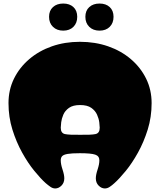

<svg xmlns="http://www.w3.org/2000/svg" viewBox="-20 -1050 904 1084"><path d="M292 14Q278 14 265 5Q252 -4 238 -16Q210 -41 174 -85Q138 -129 105 -188.5Q72 -248 50 -318.5Q28 -389 28 -468Q28 -543 59 -606Q90 -669 145 -716Q200 -763 273 -788.5Q346 -814 431 -814Q517 -814 590.5 -788.5Q664 -763 719 -716Q774 -669 805 -606Q836 -543 836 -468Q836 -389 814 -318.5Q792 -248 759 -188.5Q726 -129 690 -85Q654 -41 626 -16Q613 -4 599.5 5Q586 14 572 14Q553 14 537 -2Q521 -18 521 -43Q521 -63 531 -93Q541 -123 541 -145Q541 -169 517.5 -177Q494 -185 431 -185Q385 -185 362 -181Q339 -177 331 -168.5Q323 -160 323 -145Q323 -123 333 -93Q343 -63 343 -43Q343 -18 327 -2Q311 14 292 14ZM433 -289Q495 -288 519 -293Q543 -298 543 -329Q543 -339 540.5 -359.5Q538 -380 528 -402.5Q518 -425 495.5 -441Q473 -457 432 -457Q392 -457 369.5 -441Q347 -425 337.5 -402.5Q328 -380 325.5 -359.5Q323 -339 323 -329Q323 -298 347 -293Q371 -288 433 -289ZM542 -877Q506 -877 484 -898.5Q462 -920 462 -955Q462 -990 484 -1010Q506 -1030 542 -1030Q578 -1030 599.5 -1010Q621 -990 621 -955Q621 -920 599.5 -898.5Q578 -877 542 -877ZM337 -877Q301 -877 279 -898.5Q257 -920 257 -955Q257 -990 279 -1010Q301 -1030 337 -1030Q373 -1030 394.5 -1010Q416 -990 416 -955Q416 -920 394.5 -898.5Q373 -877 337 -877Z"/></svg>

Font: Matemasie
Style: Regular
Weight: 400
Designer: Adam Yeo
Version: Version 1.001; ttfautohint (v1.8.4.7-5d5b)